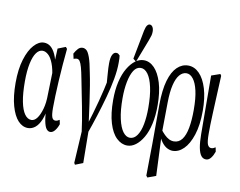

<svg xmlns="http://www.w3.org/2000/svg" viewBox="-109 -931 1665 1330"><g transform="rotate(10 723.5 -266.0)"><path d="M132.3 63.5Q93.3 63.5 62.5 30.5Q31.7 -2.4 12.9 -68.6Q-5.9 -134.8 -5.9 -231Q-5.9 -326.7 15.4 -395.8Q36.6 -464.8 70.3 -501.7Q104 -538.6 140.1 -538.6Q166 -538.6 186.3 -522.7Q206.5 -506.8 222.4 -472.7Q238.3 -438.5 247.6 -380.9H262.7L238.3 -302.7Q231 -367.7 215.6 -407.2Q200.2 -446.8 180.4 -464.1Q160.6 -481.4 140.6 -481.4Q115.7 -481.4 96.7 -455.3Q77.6 -429.2 66.7 -377.4Q55.7 -325.7 55.7 -251.5Q55.7 -166.5 66.9 -109.6Q78.1 -52.7 98.6 -24.2Q119.1 4.4 146 4.4Q167.5 4.4 185.3 -19Q203.1 -42.5 215.8 -86.2Q228.5 -129.9 228.5 -189.9L234.4 -402.3L239.3 -514.2L293.9 -535.6L304.2 -523.4Q298.3 -466.8 293.7 -407.5Q289.1 -348.1 285.9 -292.5Q282.7 -236.8 281 -188.5Q279.3 -140.1 279.3 -105Q279.3 -56.6 286.6 -38.3Q293.9 -20 310.1 -20Q317.4 -20 325 -22.9Q332.5 -25.9 339.4 -30.8L345.7 -1Q336.4 26.4 321.5 44.9Q306.6 63.5 288.6 63.5Q273.4 63.5 261.7 48.3Q250 33.2 242.4 -5.9Q234.9 -44.9 233.4 -115.7L246.6 -114.3Q238.3 -51.8 222.2 -12.9Q206.1 25.9 182.9 44.7Q159.7 63.5 132.3 63.5Z M490.7 245.6 508.3 -55.2 507.3 47.4Q494.1 -54.2 475.3 -149.2Q456.5 -244.1 438.5 -335.9Q429.2 -385.3 421.1 -414.3Q413.1 -443.4 404.5 -455.8Q396 -468.3 383.3 -468.3Q378.4 -468.3 372.8 -467Q367.2 -465.8 360.8 -463.4L353 -499Q364.7 -520.5 378.2 -535.2Q391.6 -549.8 410.2 -549.8Q424.3 -549.8 437 -539.6Q449.7 -529.3 462.4 -494.6Q475.1 -460 488.3 -387.7Q496.6 -349.1 504.9 -298.3Q513.2 -247.6 522.7 -180.9Q532.2 -114.3 543.5 -27.3L549.3 -21.5L552.2 235.8L497.6 257.3ZM544.9 29.8 529.8 -18.6Q546.4 -71.3 559.3 -116Q572.3 -160.6 583.5 -203.1Q594.7 -245.6 605.2 -290.3Q615.7 -335 626 -386.7L620.1 -291Q615.7 -351.1 612.8 -386.5Q609.9 -421.9 609.1 -441.4Q608.4 -460.9 608.4 -474.1Q608.4 -515.1 618.4 -535.4Q628.4 -555.7 645 -555.7Q654.8 -555.7 660.2 -551.5Q665.5 -547.4 670.9 -541.5Q672.4 -531.7 672.9 -520.5Q673.3 -509.3 673.3 -488.3Q673.3 -439 662.1 -376.2Q650.9 -313.5 631.6 -243.4Q612.3 -173.3 589.8 -103Q567.4 -32.7 544.9 29.8Z M830.6 63.5Q789.6 63.5 754.9 30.5Q720.2 -2.4 700.2 -68.6Q680.2 -134.8 680.2 -231Q680.2 -302.7 693.6 -359.6Q707 -416.5 730.5 -456.1Q753.9 -495.6 782.5 -517.1Q811 -538.6 842.8 -538.6Q883.8 -538.6 917 -504.4Q950.2 -470.2 970.2 -404.8Q990.2 -339.4 990.2 -245.1Q990.2 -173.3 977.3 -115.7Q964.4 -58.1 941.2 -18.6Q918 21 889.6 42.2Q861.3 63.5 830.6 63.5ZM839.4 7.3Q869.1 7.3 889.9 -22.7Q910.6 -52.7 920.2 -103.5Q929.7 -154.3 929.7 -216.8Q929.7 -303.2 916.7 -362.5Q903.8 -421.9 881.6 -452.1Q859.4 -482.4 831.1 -482.4Q801.3 -482.4 781.7 -451.7Q762.2 -420.9 752.2 -369.1Q742.2 -317.4 742.2 -254.9Q742.2 -168.5 755.4 -109.6Q768.6 -50.8 790.5 -21.7Q812.5 7.3 839.4 7.3ZM768.6 -536.6 807.6 -740.2Q813.5 -767.6 821.8 -778.3Q830.1 -789.1 839.4 -789.1Q852.1 -789.1 859.9 -776.6Q867.7 -764.2 867.7 -744.1Q867.7 -728.5 864.3 -716.3Q860.8 -704.1 852.5 -681.6L790 -519Z M997.6 245.6 1000.5 15.1 1001 -254.9Q1002 -358.4 1021.2 -424.6Q1040.5 -490.7 1074.5 -523.2Q1108.4 -555.7 1151.9 -555.7Q1195.8 -555.7 1230.5 -520.3Q1265.1 -484.9 1284.9 -419.4Q1304.7 -354 1304.7 -263.2Q1304.7 -163.1 1282 -94Q1259.3 -24.9 1223.6 10Q1188 44.9 1147 44.9Q1128.4 44.9 1108.2 34.9Q1087.9 24.9 1069.1 0Q1050.3 -24.9 1037.1 -67.4H1035.2L1043.5 -92.3Q1060.1 -69.8 1076.4 -53.7Q1092.8 -37.6 1109.1 -29.3Q1125.5 -21 1143.6 -21Q1178.7 -21 1200.7 -50Q1222.7 -79.1 1232.4 -132.6Q1242.2 -186 1242.2 -258.3Q1242.2 -340.8 1230 -394Q1217.8 -447.3 1196.5 -474.1Q1175.3 -501 1149.4 -501Q1122.1 -501 1100.8 -476.3Q1079.6 -451.7 1067.9 -402.8Q1056.2 -354 1055.2 -280.8L1052.7 -68.4V-57.6L1065.4 235.8L1006.8 257.3Z M1384.8 63.5Q1363.3 63.5 1349.9 45.9Q1336.4 28.3 1329.3 -8.3Q1322.3 -44.9 1321.8 -102.5L1319.3 -515.1L1380.9 -536.6L1388.2 -524.9Q1383.8 -435.1 1381.1 -370.8Q1378.4 -306.6 1376.2 -260.7Q1374 -214.8 1373.3 -180.4Q1372.6 -146 1372.6 -115.7Q1372.6 -58.1 1381.3 -39.1Q1390.1 -20 1406.7 -20Q1415 -20 1422.1 -22.9Q1429.2 -25.9 1436.5 -30.8L1442.4 -1Q1433.1 25.9 1418.5 44.7Q1403.8 63.5 1384.8 63.5Z"/></g></svg>

Font: Scarab Serif
Style: Condensed
Weight: 400
Designer: John Roberts
Foundry: Scarab
Version: 1.0